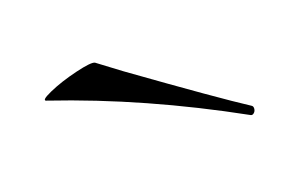

<svg xmlns="http://www.w3.org/2000/svg" viewBox="-34 -603 341 222"><g transform="rotate(-15 137.0 -492.0)"><path d="M23 -517Q16 -518 30.5 -526Q45 -534 64.5 -540.5Q84 -547 88 -545L117 -527Q216 -468 250 -450Q252 -449 252 -446Q252 -443 250 -441Q248 -439 246 -440Q133 -490 23 -517Z"/></g></svg>

Font: Cormorant Unicase
Style: Regular
Weight: 400
Designer: Christian Thalmann (Catharsis Fonts)
Foundry: Catharsis Fonts
Version: Version 4.000